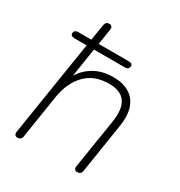

<svg xmlns="http://www.w3.org/2000/svg" viewBox="-170 -829 892 952"><g transform="rotate(30 276.5 -352.5)"><path d="M67 6Q57 6 52.5 -0.5Q48 -7 50 -19L136 -562H66Q56 -562 50 -566Q44 -570 44 -577Q44 -598 68 -598H156L140 -585L157 -690Q159 -701 165 -706Q171 -711 181 -711Q191 -711 195.5 -704.5Q200 -698 198 -686L182 -585L176 -598H356Q367 -598 372.5 -594.5Q378 -591 378 -583Q378 -562 354 -562H178L147 -364H135Q160 -424 210 -458Q260 -492 331 -492Q385 -492 421.5 -470.5Q458 -449 473.5 -405.5Q489 -362 478 -295L434 -15Q431 6 409 6Q399 6 394.5 -0.5Q390 -7 392 -19L436 -296Q449 -376 422 -414.5Q395 -453 330 -453Q244 -453 194.5 -401.5Q145 -350 131 -264L92 -15Q89 6 67 6Z"/></g></svg>

Font: Nunito Variable Extra Light
Style: Italic
Weight: 200
Italic angle: -9°
Designer: Vernon Adams
Foundry: Vernon Adams
Version: Version 3.602